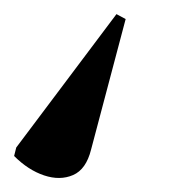

<svg xmlns="http://www.w3.org/2000/svg" viewBox="-104 -63 242 272"><path d="M61 -43 74 -36 25 149Q18 177 -0.5 185Q-19 193 -41.5 185.5Q-64 178 -84 158L-81 146Z"/></svg>

Font: Noto Serif Display ExtraCondensed SemiBold
Style: Italic
Weight: 600
Width: 2
Italic angle: -12°
Designer: Monotype Design Team
Foundry: Monotype Imaging Inc.
Version: Version 2.009